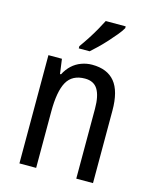

<svg xmlns="http://www.w3.org/2000/svg" viewBox="-115 -843 735 920"><g transform="rotate(15 252.5 -383.0)"><path d="M286 -547Q361 -547 398.5 -501.5Q436 -456 436 -360V0H353V-347Q353 -410 333.5 -442Q314 -474 270 -474Q207 -474 180.5 -427Q154 -380 154 -279V0H71V-537H138L148 -464H153Q167 -491 187 -509.5Q207 -528 233 -537.5Q259 -547 286 -547ZM393 -757Q384 -741 367.5 -721Q351 -701 331.5 -679.5Q312 -658 292.5 -639Q273 -620 257 -606H203V-617Q221 -642 237.5 -667.5Q254 -693 268.5 -718.5Q283 -744 294 -766H393Z"/></g></svg>

Font: Noto Sans Thai Condensed
Style: Regular
Weight: 400
Width: 3
Designer: Monotype Design Team
Foundry: Monotype Imaging Inc.
Version: Version 2.002